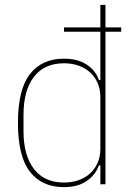

<svg xmlns="http://www.w3.org/2000/svg" viewBox="-20 -760 552 792"><path d="M394 -78H388Q374 -38 337 -13Q300 12 244 12Q153 12 103.5 -51.5Q54 -115 54 -253Q54 -391 103.5 -454.5Q153 -518 244 -518Q300 -518 337 -494Q374 -470 388 -430H394V-629H244V-647H394V-740H415V-647H480V-629H415V0H394ZM244 -7Q276 -7 303.5 -16.5Q331 -26 351 -44Q371 -62 382.5 -88Q394 -114 394 -147V-359Q394 -392 382.5 -418Q371 -444 351 -462Q331 -480 303.5 -489.5Q276 -499 244 -499Q163 -499 120 -443Q77 -387 77 -287V-219Q77 -119 120 -63Q163 -7 244 -7Z"/></svg>

Font: IBM Plex Sans Cond Thin
Style: Regular
Weight: 100
Width: 3
Designer: Mike Abbink, Paul van der Laan, Pieter van Rosmalen
Foundry: Bold Monday
Version: Version 1.3